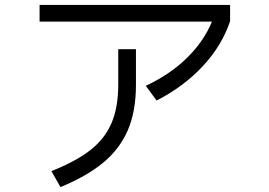

<svg xmlns="http://www.w3.org/2000/svg" viewBox="-20 -742 1096 781"><path d="M573 -393Q672 -439 741 -507Q810 -575 842 -654H141V-722H916V-656Q883 -557 805.5 -473.5Q728 -390 617 -333ZM189 -46Q288 -85 347 -131Q406 -177 433.5 -241Q461 -305 461 -398V-542H533V-397Q533 -289 500 -212.5Q467 -136 400 -80.5Q333 -25 226 19Z"/></svg>

Font: PlemolJP
Style: Regular
Weight: 400
Monospace: yes
Version: v2.0.4; ttfautohint (v1.8.4.7-5d5b-dirty) -l 6 -r 45 -G 200 